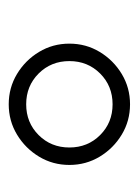

<svg xmlns="http://www.w3.org/2000/svg" viewBox="41 -600 318 440"><g transform="rotate(90 200.0 -380.0)"><path d="M80 -380Q80 -342 99 -310.5Q118 -279 149.5 -260Q181 -241 219 -241Q257 -241 288.5 -260Q320 -279 339 -310.5Q358 -342 358 -380Q358 -418 339 -449.5Q320 -481 288.5 -500Q257 -519 219 -519Q181 -519 149.5 -500Q118 -481 99 -449.5Q80 -418 80 -380ZM120 -380Q120 -422 148.5 -450.5Q177 -479 219 -479Q261 -479 289.5 -450.5Q318 -422 318 -380Q318 -338 289.5 -309.5Q261 -281 219 -281Q177 -281 148.5 -309.5Q120 -338 120 -380Z"/></g></svg>

Font: text-security-circle
Style: Regular
Weight: 400
Monospace: yes
Foundry: Oskari Noppa
Version: Version 3.000;hotconv 1.0.118;makeotfexe 2.5.65603